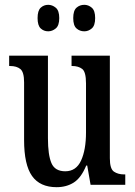

<svg xmlns="http://www.w3.org/2000/svg" viewBox="-20 -767 561 797"><path d="M215 10Q146 10 113 -36.5Q80 -83 80 -186V-425Q80 -468 64.5 -480.5Q49 -493 22 -493H18V-536H179V-193Q179 -124 193.5 -90Q208 -56 251 -56Q296 -56 316.5 -100.5Q337 -145 337 -217V-421Q337 -469 321 -481Q305 -493 280 -493H277V-536H436V-110Q436 -66 453 -54.5Q470 -43 495 -43H500V0H356L342 -80H338Q317 -29 286.5 -9.5Q256 10 215 10ZM330 -637Q311 -637 297.5 -649Q284 -661 284 -692Q284 -723 297.5 -735Q311 -747 330 -747Q347 -747 361 -735Q375 -723 375 -692Q375 -661 361 -649Q347 -637 330 -637ZM180 -637Q162 -637 149 -649Q136 -661 136 -692Q136 -723 149 -735Q162 -747 180 -747Q197 -747 211.5 -735Q226 -723 226 -692Q226 -661 211.5 -649Q197 -637 180 -637Z"/></svg>

Font: Noto Serif ExtraCondensed Medium
Style: Regular
Weight: 500
Width: 2
Designer: Monotype Design Team
Foundry: Monotype Imaging Inc.
Version: Version 2.015